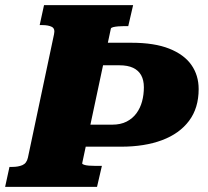

<svg xmlns="http://www.w3.org/2000/svg" viewBox="-56 -730 813 750"><path d="M377 -618 265 -92Q265 -89 272 -86.5Q279 -84 291 -83Q303 -82 318 -82H342L323 0H-36L-19 -78H-8Q15 -78 31.5 -85Q48 -92 53 -114L155 -596Q160 -618 146.5 -625Q133 -632 109 -632H99L116 -710H464L445 -628H429Q418 -628 406 -627Q394 -626 386 -624Q378 -622 377 -618ZM212 -157 231 -243H382Q415 -243 438.5 -255Q462 -267 477 -287.5Q492 -308 499 -334Q506 -360 506 -389Q506 -417 495.5 -436Q485 -455 464 -465Q443 -475 410 -475H280L294 -563H458Q547 -563 605 -540Q663 -517 691.5 -476.5Q720 -436 720 -382Q720 -308 682.5 -258Q645 -208 577 -182.5Q509 -157 417 -157Z"/></svg>

Font: Roboto Serif ExtraBold
Style: Italic
Weight: 800
Italic angle: -10°
Version: Version 1.007